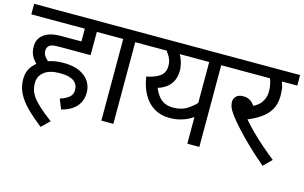

<svg xmlns="http://www.w3.org/2000/svg" viewBox="-93 -866 1980 1251"><g transform="rotate(15 897.0 -240.0)"><path d="M137 -229Q112 -247 90.5 -277.5Q69 -308 69 -352Q69 -380 79 -400Q89 -420 106 -433Q121 -445 139 -452Q157 -459 179.5 -462Q202 -465 229 -465H361V-551H0V-622H546V-551H442V-394H230Q199 -394 186 -391Q173 -388 164 -381Q157 -375 153 -366.5Q149 -358 149 -347Q149 -323 163.5 -305Q178 -287 197 -274ZM321 -69Q357 -80 380 -98Q403 -116 403 -148Q403 -186 374 -207.5Q345 -229 280 -229Q211 -229 174.5 -200.5Q138 -172 138 -124Q138 -101 144 -79.5Q150 -58 167 -34Q184 -10 216.5 20Q249 50 302 89L248 142Q187 94 144.5 51.5Q102 9 80 -35Q58 -79 58 -130Q58 -186 90.5 -224Q123 -262 174.5 -281Q226 -300 284 -300Q353 -300 396.5 -279Q440 -258 460.5 -224.5Q481 -191 481 -153Q481 -95 447 -57Q413 -19 348 -2Z M701 -551V0H620V-551H531V-622H804V-551Z M1385 -622V-551H1281V0H1200V-216L1216 -191Q1198 -177 1172.5 -163Q1147 -149 1114.5 -140.5Q1082 -132 1043 -132Q983 -132 938 -159.5Q893 -187 865.5 -237Q838 -287 828 -353Q890 -366 920 -389.5Q950 -413 950 -457Q950 -492 933.5 -520Q917 -548 900 -566L949 -551H790V-622ZM965 -551 988 -572Q1008 -544 1019 -510.5Q1030 -477 1030 -445Q1030 -393 1002.5 -356Q975 -319 919 -301Q939 -252 969.5 -227.5Q1000 -203 1049 -203Q1106 -203 1147 -230.5Q1188 -258 1215 -292L1200 -239V-551Z M1654 -551 1682 -566Q1693 -550 1699.5 -523Q1706 -496 1706 -458Q1706 -402 1683 -363.5Q1660 -325 1620 -298Q1580 -271 1529 -251L1533 -259Q1563 -224 1600.5 -186.5Q1638 -149 1680 -112.5Q1722 -76 1765 -42L1711 12Q1652 -37 1600 -87Q1548 -137 1508 -181Q1468 -225 1445 -256Q1423 -287 1416.5 -305Q1410 -323 1410 -340Q1410 -359 1425 -376Q1440 -393 1474 -393Q1512 -393 1536 -368Q1560 -343 1579 -300L1517 -335Q1574 -354 1600 -387.5Q1626 -421 1626 -468Q1626 -497 1618.5 -525.5Q1611 -554 1600 -565L1645 -551H1370V-622H1794V-551Z"/></g></svg>

Font: Noto Sans Ambassadori
Style: Regular
Weight: 400
Designer: Monotype Design Team
Foundry: Monotype Imaging Inc.
Version: Version 2.013